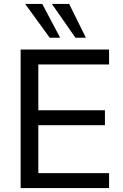

<svg xmlns="http://www.w3.org/2000/svg" viewBox="-20 -957 626 977"><path d="M85 0V-705H535V-629H175V-396H514V-320H175V-76H535V0ZM364 -765 244 -937H332L417 -765ZM233 -765 108 -937H195L286 -765Z"/></svg>

Font: Nunito Sans 12pt ExtraLight 12pt Medium
Style: Regular
Weight: 500
Version: Version 3.101;gftools[0.9.27]